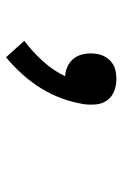

<svg xmlns="http://www.w3.org/2000/svg" viewBox="96 -299 408 640"><g transform="rotate(90 300.0 21.0)"><path d="M171 205 116 144Q152 117 183.5 82.5Q215 48 234 8Q218 7 203 0.5Q188 -6 177.5 -18Q167 -30 162.5 -45.5Q158 -61 158 -78Q158 -83 158.5 -88Q159 -93 160 -99Q162 -113 169.5 -126Q177 -139 189 -148Q201 -157 215.5 -160Q230 -163 244 -163Q265 -163 284 -155.5Q303 -148 314.5 -132Q326 -116 328 -95Q330 -74 327 -53Q321 -17 308 19Q295 55 274.5 88Q254 121 227.5 150.5Q201 180 171 205Z"/></g></svg>

Font: Iosevka Curly Medium Extended
Style: Italic
Weight: 500
Width: 7
Italic angle: -9°
Monospace: yes
Designer: Belleve Invis
Foundry: Belleve Invis
Version: Version 11.1.0; ttfautohint (v1.8.3)